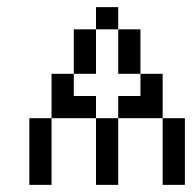

<svg xmlns="http://www.w3.org/2000/svg" viewBox="-20 -520 540 540"><path d="M62.5 -187.5V0H125V-187.5ZM250 -187.5V0H312.5V-187.5ZM437.5 -187.5V0H500V-187.5ZM125 -187.5H250V-250H187.5V-312.5H125Q125 -312.5 125 -187.5ZM312.5 -187.5H437.5Q437.5 -187.5 437.5 -312.5H375V-250H312.5ZM187.5 -312.5H250Q250 -312.5 250 -437.5H187.5Q187.5 -437.5 187.5 -312.5ZM375 -312.5Q375 -312.5 375 -437.5H312.5Q312.5 -437.5 312.5 -312.5ZM250 -437.5H312.5V-500H250Z"/></svg>

Font: Unifont
Style: Regular
Weight: 500
Version: Version 15.1.04